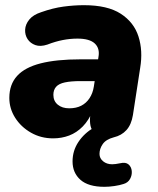

<svg xmlns="http://www.w3.org/2000/svg" viewBox="-20 -523 608 741"><path d="M383 198Q321 198 290.5 171Q260 144 260 100Q260 59 282.5 25Q305 -9 343 -31L339 -16Q330 -28 328 -45.5Q326 -63 329 -87L336 -129L338 -96Q323 -59 299.5 -35Q276 -11 247 0Q218 11 185 11Q138 11 99.5 -11Q61 -33 38.5 -68.5Q16 -104 16 -145Q16 -197 46 -230Q76 -263 137 -278.5Q198 -294 291 -294H370L356 -210H291Q254 -210 230.5 -205Q207 -200 196.5 -188Q186 -176 186 -157Q186 -133 203 -119Q220 -105 247 -105Q274 -105 293.5 -115Q313 -125 325.5 -144Q338 -163 342 -188L360 -303Q366 -336 346 -355Q326 -374 279 -374Q251 -374 222.5 -368.5Q194 -363 163 -351Q136 -342 116.5 -349Q97 -356 86.5 -372Q76 -388 77 -408.5Q78 -429 93 -447.5Q108 -466 139 -476Q184 -492 225 -497.5Q266 -503 304 -503Q395 -503 446 -470Q497 -437 514.5 -382Q532 -327 521 -261L493 -79Q487 -42 468 -21Q449 0 419 7Q389 15 376.5 33Q364 51 364 71Q364 88 378 99.5Q392 111 413 111Q419 111 426.5 110Q434 109 444 107Q465 102 476 111.5Q487 121 488.5 137Q490 153 482 167.5Q474 182 457 187Q442 192 421.5 195Q401 198 383 198Z"/></svg>

Font: Nunito ExtraLight Black
Style: Italic
Weight: 900
Italic angle: -9°
Version: Version 3.602